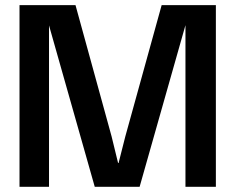

<svg xmlns="http://www.w3.org/2000/svg" viewBox="-20 -720 907 740"><path d="M812 -700.2V0H694.8V-623L518.1 0H345.2L168.9 -622.1V0H55.2V-700.2H271L410.2 -193.8L435.1 -91.8H437L462.9 -193.8L603 -700.2Z"/></svg>

Font: TASA Explorer SemiBold
Style: Regular
Weight: 600
Designer: Weizhong Zhang
Foundry: Local Remote
Version: Version 1.000;Glyphs 3.1.2 (3151)